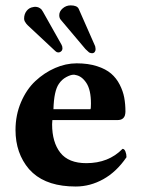

<svg xmlns="http://www.w3.org/2000/svg" viewBox="-20 -677 529 707"><path d="M176.8 -274.9H313Q314.9 -276.9 314.9 -295.9Q314.9 -346.2 297.9 -371.8Q280.8 -397.5 257.8 -400.9Q255.9 -401.9 251 -401.9Q240.2 -401.9 223.9 -393.1Q207.5 -384.3 196.8 -368.2Q178.7 -342.3 176.8 -274.9ZM431.2 -128.9Q438 -128.9 441.9 -119.1Q445.8 -109.4 445.8 -98.1Q409.2 -44.4 360.6 -17.3Q312 9.8 258.8 9.8Q156.7 9.8 101.1 -40L86.9 -54.2Q37.1 -112.8 37.1 -198.2Q37.1 -253.4 57.4 -300.8Q77.6 -348.1 110.4 -378.7Q143.1 -409.2 182.6 -426.5Q222.2 -443.8 262.2 -443.8Q304.7 -443.8 337.2 -433.3Q369.6 -422.9 389.2 -406Q408.7 -389.2 420.9 -365.2Q433.1 -341.3 437.5 -317.4Q441.9 -293.5 441.9 -266.1Q441.9 -259.8 439.9 -252Q434.1 -234.9 413.1 -234.9H172.9Q172.9 -232.9 172.4 -228Q171.9 -223.1 171.9 -219.2Q171.9 -153.3 202.1 -114.7Q232.4 -76.2 297.9 -76.2Q379.9 -76.2 431.2 -128.9ZM68.8 -608.9Q68.8 -625 78.1 -637Q87.4 -648.9 102.1 -650.9Q105 -651.9 109.9 -651.9Q123 -651.9 132.8 -642.1Q134.3 -640.1 136 -637.2Q137.7 -634.3 138.2 -633.8L206.1 -513.2Q210 -506.8 210 -499Q210 -495.1 208 -491.2Q202.6 -483.9 194.8 -483.9Q189 -483.9 185.1 -487.8Q184.1 -488.3 180.2 -492.2L82 -584Q75.7 -590.3 73.2 -595.2Q68.8 -601.1 68.8 -608.9ZM198.2 -621.1Q198.2 -635.3 210.9 -646.2Q223.6 -657.2 240.2 -657.2Q264.2 -657.2 270 -644L329.1 -509.8Q331.1 -505.9 331.1 -502.9Q332 -500 332 -496.1Q332 -489.3 328.4 -485.1Q324.7 -481 318.8 -481Q314 -481 308.1 -483.9Q304.2 -486.8 294.9 -496.1L203.1 -605Q198.2 -611.3 198.2 -621.1Z"/></svg>

Font: Common Serif
Style: Bold
Weight: 700
Designer: Philipp H. Poll, Khaled Hosny
Foundry: Stefan Peev, Context Ltd.
Version: Version 1.026